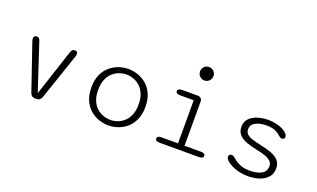

<svg xmlns="http://www.w3.org/2000/svg" viewBox="-78 -1159 2632 1595"><g transform="rotate(20 1238.0 -361.0)"><path d="M283 8Q264.5 8 253.5 -0.2Q242.5 -8.5 236.5 -26L97 -434Q93.5 -446 93.5 -456Q93.5 -468.5 100.8 -474.8Q108 -481 119.5 -481Q134.5 -481 141.8 -472.5Q149 -464 154 -446L287.5 -41L421 -446Q426 -464 434 -472.5Q442 -481 457 -481Q468 -481 475 -475Q482 -469 482 -456Q482 -446 478 -434L339 -26Q333 -8.5 322 -0.2Q311 8 292 8Z M929 10.5Q886 10.5 844 -4Q802 -18.5 766.8 -48.8Q731.5 -79 710.8 -126.2Q690 -173.5 690 -239Q690 -304.5 710.8 -351.5Q731.5 -398.5 766.8 -428.5Q802 -458.5 844 -473Q886 -487.5 929 -487.5Q971.5 -487.5 1013.8 -473Q1056 -458.5 1090.8 -428.5Q1125.5 -398.5 1146.5 -351.5Q1167.5 -304.5 1167.5 -239Q1167.5 -173.5 1146.5 -126.2Q1125.5 -79 1090.8 -48.8Q1056 -18.5 1013.8 -4Q971.5 10.5 929 10.5ZM929 -38Q959.5 -38 990.8 -48.8Q1022 -59.5 1048.5 -83.2Q1075 -107 1091.2 -145.2Q1107.5 -183.5 1107.5 -239Q1107.5 -293.5 1091.2 -331.5Q1075 -369.5 1048.5 -393.2Q1022 -417 990.8 -428Q959.5 -439 929 -439Q898.5 -439 867 -428Q835.5 -417 808.8 -393.2Q782 -369.5 766 -331.5Q750 -293.5 750 -239Q750 -183.5 766 -145.2Q782 -107 808.8 -83.2Q835.5 -59.5 867 -48.8Q898.5 -38 929 -38Z M1379.5 -47.5H1525.5V-428.5H1407Q1387 -428.5 1377 -434.8Q1367 -441 1367 -452.5Q1367 -463.5 1377 -469.8Q1387 -476 1407 -476H1542Q1583 -476 1583 -435V-47.5H1727Q1746.5 -47.5 1756 -41.5Q1765.5 -35.5 1765.5 -23.5Q1765.5 -12.5 1756 -6.2Q1746.5 0 1727 0H1379.5Q1359.5 0 1350.5 -6.2Q1341.5 -12.5 1341.5 -23.5Q1341.5 -35.5 1350.5 -41.5Q1359.5 -47.5 1379.5 -47.5ZM1492.5 -673Q1492.5 -689.5 1500.5 -703Q1508.5 -716.5 1522 -724.2Q1535.5 -732 1552 -732Q1568.5 -732 1582 -724.2Q1595.5 -716.5 1603.5 -703Q1611.5 -689.5 1611.5 -673Q1611.5 -656.5 1603.5 -642.8Q1595.5 -629 1582 -621Q1568.5 -613 1552 -613Q1535.5 -613 1522 -621Q1508.5 -629 1500.5 -642.8Q1492.5 -656.5 1492.5 -673Z M2162 10.5Q2121.5 10.5 2083.8 1.5Q2046 -7.5 2016.8 -22Q1987.5 -36.5 1970.2 -53.5Q1953 -70.5 1953 -86Q1953 -97 1959.8 -103.5Q1966.5 -110 1978 -110Q1986.5 -110 1993.8 -106Q2001 -102 2011.5 -93Q2027 -80 2046.5 -67.2Q2066 -54.5 2094 -46.2Q2122 -38 2163 -38Q2225.5 -38 2264.8 -59.5Q2304 -81 2304 -129Q2304 -157 2283.5 -174.5Q2263 -192 2229 -203.2Q2195 -214.5 2154 -222Q2107.5 -231.5 2066 -246Q2024.5 -260.5 1998.8 -287.2Q1973 -314 1973 -359Q1973 -393 1989.5 -417.2Q2006 -441.5 2033.8 -457Q2061.5 -472.5 2095.8 -480Q2130 -487.5 2165 -487.5Q2201 -487.5 2233.5 -480.2Q2266 -473 2291.2 -460.8Q2316.5 -448.5 2331 -433.2Q2345.5 -418 2345.5 -401.5Q2345.5 -391.5 2339 -385.5Q2332.5 -379.5 2322 -379.5Q2314 -379.5 2308 -382.8Q2302 -386 2293.5 -393.5Q2279.5 -408 2249.8 -423.5Q2220 -439 2165.5 -439Q2145.5 -439 2122.5 -435.5Q2099.5 -432 2078.8 -422.8Q2058 -413.5 2045 -397.8Q2032 -382 2032 -358Q2032 -330 2050.5 -313.8Q2069 -297.5 2101 -287.8Q2133 -278 2173.5 -269Q2222 -259.5 2265.5 -244.5Q2309 -229.5 2336.2 -202.8Q2363.5 -176 2363.5 -130.5Q2363.5 -83 2336 -51.8Q2308.5 -20.5 2262.8 -5Q2217 10.5 2162 10.5Z"/></g></svg>

Font: Sono Monospace Light
Style: Regular
Weight: 300
Version: Version 2.112